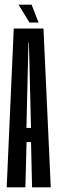

<svg xmlns="http://www.w3.org/2000/svg" viewBox="-20 -797 246 817"><path d="M8.5 0H88L93 -192.5H112L116.5 0H196L165 -675.5H38.5ZM92.5 -252.5 101 -616H103L112 -252.5ZM105.5 -701H144L114.5 -777H59Z"/></svg>

Font: Anybody UltraCondensed
Style: Regular
Weight: 400
Width: 1
Version: Version 1.113;gftools[0.9.25]